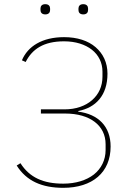

<svg xmlns="http://www.w3.org/2000/svg" viewBox="-20 -888 615 920"><path d="M283 12C182 12 107 -20 60 -95L78 -106C122 -37 188 -8 283 -8C343 -8 394 -24 430 -52C465 -80 486 -121 486 -169V-197C486 -286 412 -344 292 -344H176V-364H290C343 -364 389 -380 421 -408C453 -436 471 -474 471 -521V-545C471 -588 452 -625 420 -650C388 -675 342 -690 287 -690C188 -690 134 -652 103 -591L85 -599C113 -666 182 -710 287 -710C350 -710 402 -693 438 -662C474 -631 495 -588 495 -535C495 -430 438 -372 355 -356V-353C450 -341 510 -283 510 -186C510 -62 423 12 283 12ZM197 -819C180 -819 174 -829 174 -840V-847C174 -858 180 -868 197 -868C214 -868 220 -858 220 -847V-840C220 -829 214 -819 197 -819ZM379 -819C362 -819 356 -829 356 -840V-847C356 -858 362 -868 379 -868C396 -868 402 -858 402 -847V-840C402 -829 396 -819 379 -819Z"/></svg>

Font: Plexus Sans Thin
Style: Regular
Weight: 250
Version: Version 2.001;PS 002.001;hotconv 1.0.70;makeotf.lib2.5.58329